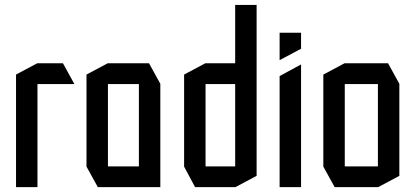

<svg xmlns="http://www.w3.org/2000/svg" viewBox="-20 -768 1702 788"><path d="M45.8 0V-462L132.8 -508.3H133.8V0ZM133.8 -423.1V-508.3H238.4L284.7 -424.1V-423.1Z M423 -423.1V-508.3H591.6L638 -424.1V-423.1ZM381.4 0 335 -84.2V-85.2H550V0ZM335 -85.2V-462L422 -508.3H423V-85.2ZM550 0V-423.1H638V0Z M1032.2 -424.7 945.2 -508.3V-747.8H1033.2V-424.7ZM823.6 -423.1V-508.3H971.6L1033.2 -424.1V-423.1ZM780.6 0 735.6 -84.2V-85.2H945.2V0ZM735.6 -85.2V-462L822.6 -508.3H823.6V-85.2ZM945.2 0V-423.1H1033.2V-46.4L946.2 0Z M1127.6 0V-455.8L1214.6 -503H1215.6V0ZM1127.6 -521.7V-633.6H1215.6V-568.1L1128.6 -521.7Z M1395 -423.1V-508.3H1572.7L1619 -424.1V-423.1ZM1353.4 0 1307 -84.2V-85.2H1531V0ZM1307 -85.2V-462L1394 -508.3H1395V-85.2ZM1531 0V-423.1H1619V-46.4L1532 0Z"/></svg>

Font: Foldit Thin
Style: Regular
Weight: 100
Designer: Sophia Tai
Foundry: Sophia Tai
Version: Version 1.003